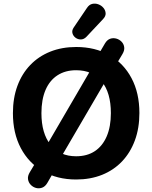

<svg xmlns="http://www.w3.org/2000/svg" viewBox="-20 -973 834 1052"><path d="M397 10.5Q293.5 10.5 215.2 -34.8Q137 -80 93.9 -161.8Q50.8 -243.5 50.8 -352.9Q50.8 -435.8 75.4 -502.4Q100 -569 145.6 -616.6Q191.2 -664.2 255.1 -689.9Q319 -715.5 397.4 -715.5Q502 -715.5 579.8 -670.8Q657.5 -626 700.6 -544.8Q743.8 -463.5 743.8 -353.9Q743.8 -271 719.1 -204Q694.5 -137 648.9 -88.9Q603.2 -40.8 539.4 -15.1Q475.5 10.5 397 10.5ZM397.1 -116.8Q457.4 -116.8 499.7 -144.9Q542 -173 564.8 -226.1Q587.5 -279.2 587.5 -353.1Q587.5 -464.8 537.6 -526.5Q487.8 -588.2 397.2 -588.2Q338 -588.2 295.1 -560.5Q252.2 -532.8 229.6 -480.3Q207 -427.7 207 -353.2Q207 -241.8 257.2 -179.3Q307.5 -116.8 397.1 -116.8ZM238.8 30.2Q227.2 49.5 210.6 55.4Q194 61.2 177.2 56.8Q160.5 52.2 148.4 39.6Q136.2 27 133.5 9.2Q130.8 -8.5 143.2 -29.2L189.8 -107L234 -173.2L481.8 -598.2L508.5 -655.5L555.2 -735.2Q566.8 -754.5 583 -760.4Q599.2 -766.2 616.4 -761.8Q633.5 -757.2 645.6 -745Q657.8 -732.8 660.5 -715Q663.2 -697.2 650.8 -676.5L604 -598L559.8 -531.8L312 -107.5L285.2 -50.2ZM454 -771.8Q440 -757.2 423.5 -756.9Q407 -756.5 394 -766.2Q381 -776 377 -790.8Q373 -805.5 383.2 -821.2L456.2 -929.2Q468.5 -948 485.8 -951.8Q503 -955.5 519.6 -949.1Q536.2 -942.8 547 -929.6Q557.8 -916.5 558.8 -900.4Q559.8 -884.2 545 -868.8Z"/></svg>

Font: Nunito ExtraLight
Style: Regular
Weight: 200
Designer: Vernon Adams
Foundry: Vernon Adams
Version: Version 3.602;April 4, 2023;FontCreator 14.0.0.2856 64-bit